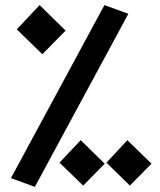

<svg xmlns="http://www.w3.org/2000/svg" viewBox="-20 -723 626 753"><path d="M116.7 9.8 22.9 -24.4 389.6 -703.1 483.4 -668.9ZM146 -510.3 45.9 -607.9 135.3 -703.1 237.3 -603ZM306.2 4.9 213.4 -85 296.4 -173.3 390.6 -81.1ZM489.3 4.9 397.5 -85 479.5 -173.3 574.2 -81.1Z"/></svg>

Font: Cascadia Code SemiBold
Style: Regular
Weight: 600
Monospace: yes
Designer: Aaron Bell
Foundry: Saja Typeworks
Version: Version 2404.023; ttfautohint (v1.8.4)